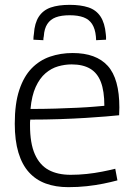

<svg xmlns="http://www.w3.org/2000/svg" viewBox="-20 -763 548 793"><path d="M262 10Q210 10 169 -5Q128 -20 99.5 -51.5Q71 -83 56 -133Q41 -183 41 -252Q41 -335 59.5 -391Q78 -447 110.5 -480.5Q143 -514 186.5 -529Q230 -544 280 -544Q377 -544 425 -491Q473 -438 473 -319Q473 -313 472.5 -303.5Q472 -294 472 -287Q453 -285 417.5 -282Q382 -279 334 -276Q286 -273 228 -271Q170 -269 105 -269Q104 -263 104 -257.5Q104 -252 104 -245Q104 -171 124 -126Q144 -81 181 -61Q218 -41 272 -41Q305 -41 338 -44.5Q371 -48 401.5 -54Q432 -60 456 -66L465 -18Q439 -11 407 -4.5Q375 2 338.5 6Q302 10 262 10ZM106 -313Q160 -313 209.5 -314.5Q259 -316 300.5 -318Q342 -320 370.5 -322.5Q399 -325 411 -326Q411 -387 396.5 -424.5Q382 -462 352 -479.5Q322 -497 276 -497Q248 -497 220 -489Q192 -481 168 -460.5Q144 -440 127.5 -404Q111 -368 106 -313ZM268 -743Q313 -743 345 -732.5Q377 -722 395 -695Q413 -668 417 -622Q418 -617 418 -611Q418 -605 418 -599L377 -597Q377 -601 376.5 -605.5Q376 -610 376 -613Q373 -644 360.5 -663.5Q348 -683 325 -691.5Q302 -700 268 -700Q233 -700 210.5 -691.5Q188 -683 175.5 -664Q163 -645 161 -614Q160 -610 159.5 -605.5Q159 -601 159 -597L118 -599Q118 -605 118.5 -611.5Q119 -618 120 -623Q123 -668 140.5 -694.5Q158 -721 189.5 -732Q221 -743 268 -743Z"/></svg>

Font: Georama ExtraCondensed Thin Light
Style: Regular
Weight: 300
Version: Version 1.001